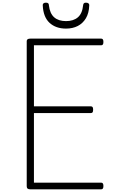

<svg xmlns="http://www.w3.org/2000/svg" viewBox="-20 -1417 853 1437"><path d="M207 0Q193 0 186.5 -5.5Q180 -11 180 -23V-1109Q180 -1119 187 -1123.5Q194 -1128 208 -1128H737Q745 -1128 749.5 -1122.5Q754 -1117 754 -1103Q754 -1089 749.5 -1083.5Q745 -1078 737 -1078H234V-621H661Q669 -621 673 -615.5Q677 -610 677 -596Q677 -582 673 -576.5Q669 -571 661 -571H234V-50H737Q745 -50 749.5 -44.5Q754 -39 754 -25Q754 -11 749.5 -5.5Q745 0 737 0ZM474 -1203Q398 -1203 351 -1246Q304 -1289 300 -1377Q299 -1386 305 -1391.5Q311 -1397 324 -1397Q336 -1397 341 -1392Q346 -1387 346 -1377Q353 -1316 385.5 -1287.5Q418 -1259 474 -1259Q530 -1259 563 -1287.5Q596 -1316 602 -1377Q603 -1387 607.5 -1392Q612 -1397 623 -1397Q636 -1397 642.5 -1391.5Q649 -1386 648 -1377Q646 -1319 623 -1280.5Q600 -1242 562 -1222.5Q524 -1203 474 -1203Z"/></svg>

Font: Playwrite CL ExtraLight
Style: Regular
Weight: 200
Designer: Veronika Burian, José Scaglione
Foundry: TypeTogether
Version: Version 1.002